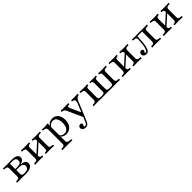

<svg xmlns="http://www.w3.org/2000/svg" viewBox="468 -2095 3961 3961"><g transform="rotate(-45 2448.5 -115.0)"><path d="M32.3 0V-31.5Q85.5 -32.3 106 -44.8Q126.6 -57.3 126.6 -89.5V-325Q126.6 -358.1 106.5 -370.2Q86.3 -382.3 32.3 -383.1V-414.5Q44.4 -414.5 66.1 -414.1Q87.9 -413.7 113.3 -413.3Q138.7 -412.9 162.9 -412.9Q195.2 -412.9 224.2 -413.7Q253.2 -414.5 280.6 -414.5Q370.2 -414.5 413.3 -390.3Q456.5 -366.1 456.5 -316.1Q456.5 -279 427.4 -253.6Q398.4 -228.2 344.4 -217.7V-216.9Q416.1 -211.3 450.8 -187.5Q485.5 -163.7 485.5 -119.4Q485.5 -61.3 433.5 -30.6Q381.5 0 280.6 0Q253.2 0 223.8 -1.6Q194.4 -3.2 162.1 -3.2Q139.5 -3.2 114.1 -2.4Q88.7 -1.6 66.9 -1.2Q45.2 -0.8 32.3 0ZM279.8 -31.5Q343.5 -31.5 373.8 -54Q404 -76.6 404 -118.5Q404 -157.3 376.6 -177Q349.2 -196.8 293.5 -196.8H176.6V-226.6H254Q321.8 -226.6 349.2 -245.2Q376.6 -263.7 376.6 -305.6Q376.6 -345.2 353.6 -364.1Q330.6 -383.1 279 -383.1H199.2L204.8 -387.9V-89.5Q204.8 -57.3 221 -44.4Q237.1 -31.5 279.8 -31.5Z M871 0V-31.5Q908.9 -32.3 923.4 -44.4Q937.9 -56.5 937.9 -89.5V-329.8Q937.9 -358.9 923 -370.6Q908.1 -382.3 871 -383.1V-414.5Q886.3 -413.7 916.1 -412.5Q946 -411.3 977.4 -411.3Q1014.5 -411.3 1052.8 -412.5Q1091.1 -413.7 1110.5 -414.5V-383.1Q1075 -383.1 1054 -377.4Q1033.1 -371.8 1024.2 -359.3Q1015.3 -346.8 1015.3 -325V-89.5Q1015.3 -67.7 1024.2 -55.2Q1033.1 -42.7 1054 -37.5Q1075 -32.3 1110.5 -31.5V0Q1091.1 -0.8 1052.8 -2Q1014.5 -3.2 977.4 -3.2Q946 -3.2 916.1 -2Q886.3 -0.8 871 0ZM556.5 0V-31.5Q609.7 -32.3 630.2 -44.4Q650.8 -56.5 650.8 -89.5V-325Q650.8 -358.1 630.2 -370.2Q609.7 -382.3 556.5 -383.1V-414.5Q575 -413.7 613.7 -412.5Q652.4 -411.3 688.7 -411.3Q720.2 -411.3 750.4 -412.5Q780.6 -413.7 795.2 -414.5V-383.1Q758.1 -382.3 743.5 -370.2Q729 -358.1 729 -325V-85.5Q729 -56.5 743.5 -44.4Q758.1 -32.3 795.2 -31.5V0Q780.6 -0.8 750.4 -2Q720.2 -3.2 688.7 -3.2Q652.4 -3.2 613.7 -2Q575 -0.8 556.5 0ZM716.1 -81.5 698.4 -106.5 950 -333.1 967.7 -308.9Z M1167.7 186.3V154.8Q1221.8 154 1242.3 141.5Q1262.9 129 1262.9 96.8V-312.9Q1262.9 -351.6 1241.5 -367.3Q1220.2 -383.1 1167.7 -383.9V-415.3Q1182.3 -414.5 1199.6 -413.7Q1216.9 -412.9 1236.3 -412.9Q1295.2 -412.9 1340.3 -424.2V92.7Q1340.3 125.8 1367.3 139.9Q1394.4 154 1458.9 154.8V186.3Q1443.5 185.5 1417.7 185.1Q1391.9 184.7 1361.7 183.9Q1331.5 183.1 1302.4 183.1Q1261.3 183.1 1224.2 184.3Q1187.1 185.5 1167.7 186.3ZM1459.7 11.3Q1413.7 11.3 1379 -7.7Q1344.4 -26.6 1331.5 -57.3L1337.1 -85.5Q1349.2 -58.1 1377.4 -41.9Q1405.6 -25.8 1441.9 -25.8Q1504 -25.8 1537.5 -73.4Q1571 -121 1571 -209.7Q1571 -293.5 1540.3 -339.5Q1509.7 -385.5 1453.2 -385.5Q1416.1 -385.5 1381.9 -362.1Q1347.6 -338.7 1333.1 -301.6L1329 -325Q1342.7 -371 1385.1 -398.8Q1427.4 -426.6 1481.5 -426.6Q1534.7 -426.6 1573.4 -400.4Q1612.1 -374.2 1633.5 -326.6Q1654.8 -279 1654.8 -215.3Q1654.8 -146.8 1630.6 -95.6Q1606.5 -44.4 1562.5 -16.5Q1518.5 11.3 1459.7 11.3Z M1958.9 12.1 1803.2 -329.8Q1790.3 -358.1 1769.4 -370.6Q1748.4 -383.1 1715.3 -383.9V-415.3Q1746.8 -413.7 1773 -413.3Q1799.2 -412.9 1827.4 -412.9Q1860.5 -412.9 1889.1 -413.7Q1917.7 -414.5 1940.3 -415.3V-383.9Q1896.8 -382.3 1886.3 -368.5Q1875.8 -354.8 1891.9 -319.4L2002.4 -76.6L1987.9 -71.8L2071.8 -273.4Q2086.3 -308.9 2085.5 -333.1Q2084.7 -357.3 2069 -369.8Q2053.2 -382.3 2021 -383.9V-415.3Q2041.9 -414.5 2058.5 -414.1Q2075 -413.7 2090.3 -413.3Q2105.6 -412.9 2124.2 -412.9Q2149.2 -412.9 2172.6 -413.7Q2196 -414.5 2213.7 -415.3V-383.9Q2179.8 -381.5 2156 -360.1Q2132.3 -338.7 2112.9 -291.9L1987.1 12.1ZM1838.7 197.6Q1798.4 197.6 1773.4 177Q1748.4 156.5 1748.4 123.4Q1748.4 97.6 1764.1 81.9Q1779.8 66.1 1805.6 66.1Q1824.2 66.1 1835.1 75.4Q1846 84.7 1846 100.8Q1846 112.1 1841.9 121Q1837.9 129.8 1833.5 137.1Q1829 144.4 1829 152.4Q1829 166.1 1847.6 166.1Q1868.5 166.1 1884.3 152.8Q1900 139.5 1912.1 111.3L1964.5 -12.9L1991.1 3.2L1942.7 116.9Q1931.5 145.2 1916.5 162.9Q1901.6 180.6 1882.7 189.1Q1863.7 197.6 1838.7 197.6Z M2265.3 0V-31.5Q2318.5 -32.3 2339.1 -44.4Q2359.7 -56.5 2359.7 -89.5V-325Q2359.7 -358.1 2339.1 -370.2Q2318.5 -382.3 2265.3 -383.1V-414.5Q2283.9 -413.7 2322.6 -412.5Q2361.3 -411.3 2397.6 -411.3Q2427.4 -411.3 2454 -412.5Q2480.6 -413.7 2491.9 -414.5V-383.1Q2462.1 -382.3 2450 -369.8Q2437.9 -357.3 2437.9 -325V-89.5Q2437.9 -56.5 2452 -44Q2466.1 -31.5 2500.8 -31.5H2547.6Q2583.1 -31.5 2597.2 -44Q2611.3 -56.5 2611.3 -89.5V-325Q2611.3 -357.3 2599.6 -369.8Q2587.9 -382.3 2557.3 -383.1V-414.5Q2570.2 -413.7 2596.8 -412.5Q2623.4 -411.3 2650 -411.3Q2677.4 -411.3 2704.4 -412.5Q2731.5 -413.7 2742.7 -414.5V-383.1Q2712.9 -382.3 2700.8 -369.8Q2688.7 -357.3 2688.7 -325V-89.5Q2688.7 -56.5 2702.8 -44Q2716.9 -31.5 2752.4 -31.5H2799.2Q2833.9 -31.5 2848 -44Q2862.1 -56.5 2862.1 -89.5V-325Q2862.1 -357.3 2850.8 -369.8Q2839.5 -382.3 2808.1 -383.1V-414.5Q2821 -413.7 2847.6 -412.5Q2874.2 -411.3 2902.4 -411.3Q2926.6 -411.3 2952.4 -412.1Q2978.2 -412.9 3000.4 -413.7Q3022.6 -414.5 3034.7 -414.5V-383.1Q3000 -383.1 2979 -377.4Q2958.1 -371.8 2949.2 -359.3Q2940.3 -346.8 2940.3 -325V-89.5Q2940.3 -67.7 2949.2 -55.2Q2958.1 -42.7 2979 -37.5Q3000 -32.3 3034.7 -31.5V0Q3022.6 -0.8 3000.4 -0.8Q2978.2 -0.8 2952.4 -1.6Q2926.6 -2.4 2902.4 -2.4Q2879.8 -2.4 2859.7 -1.6Q2839.5 -0.8 2819 -0.4Q2798.4 0 2771.8 0Q2741.1 0 2721.8 -0.8Q2702.4 -1.6 2686.7 -2.4Q2671 -3.2 2650 -3.2Q2627.4 -3.2 2607.7 -2.4Q2587.9 -1.6 2567.3 -0.8Q2546.8 0 2520.2 0Q2489.5 0 2470.6 -0.8Q2451.6 -1.6 2435.5 -2.4Q2419.4 -3.2 2397.6 -3.2Q2361.3 -3.2 2322.6 -2Q2283.9 -0.8 2265.3 0Z M3426.6 0V-31.5Q3464.5 -32.3 3479 -44.4Q3493.5 -56.5 3493.5 -89.5V-329.8Q3493.5 -358.9 3478.6 -370.6Q3463.7 -382.3 3426.6 -383.1V-414.5Q3441.9 -413.7 3471.8 -412.5Q3501.6 -411.3 3533.1 -411.3Q3570.2 -411.3 3608.5 -412.5Q3646.8 -413.7 3666.1 -414.5V-383.1Q3630.6 -383.1 3609.7 -377.4Q3588.7 -371.8 3579.8 -359.3Q3571 -346.8 3571 -325V-89.5Q3571 -67.7 3579.8 -55.2Q3588.7 -42.7 3609.7 -37.5Q3630.6 -32.3 3666.1 -31.5V0Q3646.8 -0.8 3608.5 -2Q3570.2 -3.2 3533.1 -3.2Q3501.6 -3.2 3471.8 -2Q3441.9 -0.8 3426.6 0ZM3112.1 0V-31.5Q3165.3 -32.3 3185.9 -44.4Q3206.5 -56.5 3206.5 -89.5V-325Q3206.5 -358.1 3185.9 -370.2Q3165.3 -382.3 3112.1 -383.1V-414.5Q3130.6 -413.7 3169.4 -412.5Q3208.1 -411.3 3244.4 -411.3Q3275.8 -411.3 3306 -412.5Q3336.3 -413.7 3350.8 -414.5V-383.1Q3313.7 -382.3 3299.2 -370.2Q3284.7 -358.1 3284.7 -325V-85.5Q3284.7 -56.5 3299.2 -44.4Q3313.7 -32.3 3350.8 -31.5V0Q3336.3 -0.8 3306 -2Q3275.8 -3.2 3244.4 -3.2Q3208.1 -3.2 3169.4 -2Q3130.6 -0.8 3112.1 0ZM3271.8 -81.5 3254 -106.5 3505.6 -333.1 3523.4 -308.9Z M3796.8 11.3Q3759.7 11.3 3736.3 -9.3Q3712.9 -29.8 3712.9 -62.9Q3712.9 -88.7 3728.6 -105.2Q3744.4 -121.8 3770.2 -121.8Q3789.5 -121.8 3800.8 -111.7Q3812.1 -101.6 3812.1 -85.5Q3812.1 -71 3806.5 -62.1Q3800.8 -53.2 3795.2 -46.4Q3789.5 -39.5 3789.5 -33.1Q3789.5 -21.8 3803.2 -21.8Q3819.4 -21.8 3833.1 -36.3Q3846.8 -50.8 3858.5 -85.5Q3870.2 -120.2 3878.2 -178.6Q3886.3 -237.1 3890.3 -325Q3892.7 -359.7 3869.8 -371.4Q3846.8 -383.1 3794.4 -383.9V-414.5Q3812.1 -414.5 3840.3 -413.7Q3868.5 -412.9 3896.8 -412.9Q3917.7 -412.9 3941.9 -413.7Q3966.1 -414.5 3996 -414.5Q4027.4 -414.5 4052.4 -413.7Q4077.4 -412.9 4102.4 -412.9Q4139.5 -412.9 4177.4 -413.7Q4215.3 -414.5 4233.9 -414.5V-383.1Q4181.5 -382.3 4160.5 -370.2Q4139.5 -358.1 4139.5 -325V-89.5Q4139.5 -56.5 4160.5 -44.4Q4181.5 -32.3 4233.9 -31.5V0Q4215.3 -0.8 4176.6 -2Q4137.9 -3.2 4100.8 -3.2Q4065.3 -3.2 4028.2 -2Q3991.1 -0.8 3972.6 0V-31.5Q4021.8 -32.3 4041.5 -44.4Q4061.3 -56.5 4061.3 -89.5V-385.5L4064.5 -383.1H3920.2L3925 -386.3Q3921 -287.1 3914.1 -217.7Q3907.3 -148.4 3896.4 -103.6Q3885.5 -58.9 3871 -33.9Q3856.5 -8.9 3837.9 1.2Q3819.4 11.3 3796.8 11.3Z M4625.8 0V-31.5Q4663.7 -32.3 4678.2 -44.4Q4692.7 -56.5 4692.7 -89.5V-329.8Q4692.7 -358.9 4677.8 -370.6Q4662.9 -382.3 4625.8 -383.1V-414.5Q4641.1 -413.7 4671 -412.5Q4700.8 -411.3 4732.3 -411.3Q4769.4 -411.3 4807.7 -412.5Q4846 -413.7 4865.3 -414.5V-383.1Q4829.8 -383.1 4808.9 -377.4Q4787.9 -371.8 4779 -359.3Q4770.2 -346.8 4770.2 -325V-89.5Q4770.2 -67.7 4779 -55.2Q4787.9 -42.7 4808.9 -37.5Q4829.8 -32.3 4865.3 -31.5V0Q4846 -0.8 4807.7 -2Q4769.4 -3.2 4732.3 -3.2Q4700.8 -3.2 4671 -2Q4641.1 -0.8 4625.8 0ZM4311.3 0V-31.5Q4364.5 -32.3 4385.1 -44.4Q4405.6 -56.5 4405.6 -89.5V-325Q4405.6 -358.1 4385.1 -370.2Q4364.5 -382.3 4311.3 -383.1V-414.5Q4329.8 -413.7 4368.5 -412.5Q4407.3 -411.3 4443.5 -411.3Q4475 -411.3 4505.2 -412.5Q4535.5 -413.7 4550 -414.5V-383.1Q4512.9 -382.3 4498.4 -370.2Q4483.9 -358.1 4483.9 -325V-85.5Q4483.9 -56.5 4498.4 -44.4Q4512.9 -32.3 4550 -31.5V0Q4535.5 -0.8 4505.2 -2Q4475 -3.2 4443.5 -3.2Q4407.3 -3.2 4368.5 -2Q4329.8 -0.8 4311.3 0ZM4471 -81.5 4453.2 -106.5 4704.8 -333.1 4722.6 -308.9Z"/></g></svg>

Font: Playfair 12pt
Style: Regular
Weight: 400
Designer: Claus Eggers Sørensen
Foundry: Claus Eggers Sørensen
Version: Version 2.000;gftools[0.9.28]